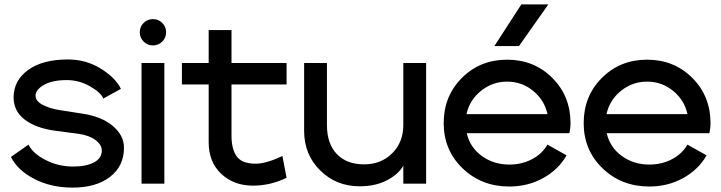

<svg xmlns="http://www.w3.org/2000/svg" viewBox="-20 -837 3288 875"><path d="M233 -241Q143 -253 92.5 -292Q42 -331 42 -393Q42 -470 108 -518Q174 -566 289 -566Q373 -566 440.5 -523.5Q508 -481 531 -432L451 -388Q439 -416 389.5 -444Q340 -472 285 -472Q218 -472 180 -450Q142 -428 142 -401Q142 -376 175 -359Q208 -342 253 -335L356 -319Q443 -306 494 -263Q545 -220 545 -164Q545 -80 481.5 -31Q418 18 311 18Q212 18 135.5 -22Q59 -62 30 -122L110 -178Q129 -138 187.5 -108Q246 -78 313 -78Q373 -78 408.5 -97Q444 -116 444 -151Q444 -177 415.5 -198.5Q387 -220 339 -227Z M634.5 -647.5Q617 -665 617 -690Q617 -715 634.5 -732.5Q652 -750 677 -750Q702 -750 719.5 -732.5Q737 -715 737 -690Q737 -665 719.5 -647.5Q702 -630 677 -630Q652 -630 634.5 -647.5ZM729 0H625V-550H729Z M931 -189V-452H809V-550H931V-700H1035V-550H1286V-452H1035V-219Q1035 -157 1059 -124Q1083 -91 1145 -91Q1193 -91 1267 -126L1286 -27Q1213 9 1133 9Q1045 9 988 -45Q931 -99 931 -189Z M1922 0H1818V-82Q1797 -44 1744.5 -16Q1692 12 1619 12Q1512 12 1439 -60.5Q1366 -133 1366 -240V-550H1470V-267Q1470 -182 1515 -135Q1560 -88 1639 -88Q1717 -88 1767.5 -138.5Q1818 -189 1818 -267V-550H1922Z M2345 -627H2233L2356 -817H2479ZM2475 -178 2562 -129Q2525 -64 2455.5 -25.5Q2386 13 2301 13Q2174 13 2088 -70Q2002 -153 2002 -276Q2002 -399 2085 -482Q2168 -565 2291 -565Q2414 -565 2497 -482Q2580 -399 2580 -276Q2580 -263 2578.5 -251.5Q2577 -240 2576 -235L2574 -230H2107Q2122 -165 2176 -126Q2230 -87 2301 -87Q2358 -87 2404.5 -111.5Q2451 -136 2475 -178ZM2106 -317H2475Q2461 -381 2409.5 -423Q2358 -465 2291 -465Q2224 -465 2172 -423Q2120 -381 2106 -317Z M3113 -178 3200 -129Q3163 -64 3093.5 -25.5Q3024 13 2939 13Q2812 13 2726 -70Q2640 -153 2640 -276Q2640 -399 2723 -482Q2806 -565 2929 -565Q3052 -565 3135 -482Q3218 -399 3218 -276Q3218 -263 3216.5 -251.5Q3215 -240 3214 -235L3212 -230H2745Q2760 -165 2814 -126Q2868 -87 2939 -87Q2996 -87 3042.5 -111.5Q3089 -136 3113 -178ZM2744 -317H3113Q3099 -381 3047.5 -423Q2996 -465 2929 -465Q2862 -465 2810 -423Q2758 -381 2744 -317Z"/></svg>

Font: Edgecutting Lite Sharp
Style: Medium
Weight: 500
Designer: RandomMaerks (Nguyen Gia Bao)
Version: Version 1.0